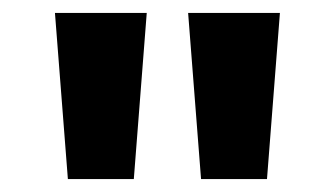

<svg xmlns="http://www.w3.org/2000/svg" viewBox="-20 -819 518 297"><path d="M207 -799 187 -542H85L65 -799ZM413 -799 393 -542H291L271 -799Z"/></svg>

Font: Noto Sans Sinhala
Style: Regular
Weight: 400
Designer: Jelle Bosma - Monotype Design Team
Foundry: Monotype Imaging Inc.
Version: Version 2.006